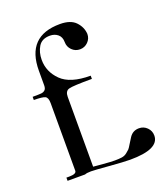

<svg xmlns="http://www.w3.org/2000/svg" viewBox="-125 -749 737 845"><g transform="rotate(-20 243.5 -326.5)"><path d="M176 -347V-20Q186 -19 221.5 -16Q257 -13 275 -13Q295 -13 308.5 -15Q322 -17 332.5 -25.5Q343 -34 347 -38Q351 -42 362 -60.5Q373 -79 378 -86Q394 -110 423 -110Q445 -110 460.5 -94.5Q476 -79 476 -57Q476 7 340 7Q311 7 243.5 1.5Q176 -4 160 -4Q140 -4 131 0H49V-15H62Q96 -15 96 -30V-347Q96 -373 83.5 -379Q71 -385 31 -385V-400Q60 -400 71 -401Q82 -402 89 -408.5Q96 -415 96 -430V-498Q96 -660 253 -660Q303 -660 326.5 -635Q350 -610 352 -578Q352 -556 336.5 -540.5Q321 -525 299 -525Q277 -525 261.5 -540.5Q246 -556 246 -578Q246 -602 231 -614.5Q216 -627 194 -627Q156 -627 140 -600.5Q124 -574 124 -539Q124 -483 166 -441.5Q208 -400 303 -400V-385Q214 -385 195 -379.5Q176 -374 176 -347Z"/></g></svg>

Font: kawoszeh
Style: Medium
Weight: 500
Version: Version 000.030